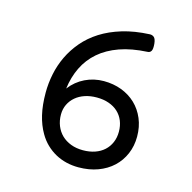

<svg xmlns="http://www.w3.org/2000/svg" viewBox="-92 -682 784 785"><g transform="rotate(15 300.0 -289.5)"><path d="M181.6 -179.7Q181.6 -153.8 190.4 -132.1Q199.2 -110.4 215.3 -94.7Q231.4 -79.1 254.4 -70.3Q277.3 -61.5 305.7 -61.5Q333.5 -61.5 356.2 -69.3Q378.9 -77.1 395 -91.8Q411.1 -106.4 419.9 -127Q428.7 -147.5 428.7 -172.4Q428.7 -197.8 420.2 -218.5Q411.6 -239.3 395.8 -253.9Q379.9 -268.6 357.2 -276.6Q334.5 -284.7 305.7 -284.7Q278.3 -284.7 255.6 -277.1Q232.9 -269.5 216.6 -255.6Q200.2 -241.7 190.9 -222.4Q181.6 -203.1 181.6 -179.7ZM458 -518.6Q390.6 -515.1 340.6 -497.3Q290.5 -479.5 255.9 -449.5Q221.2 -419.4 201.2 -378.4Q181.2 -337.4 174.8 -287.6Q200.7 -321.3 237.5 -339.1Q274.4 -356.9 316.4 -356.9Q356.9 -356.9 391.6 -343.8Q426.3 -330.6 451.7 -306.4Q477.1 -282.2 491.5 -248Q505.9 -213.9 505.9 -172.4Q505.9 -132.8 491.5 -99.1Q477.1 -65.4 450.9 -41Q424.8 -16.6 387.9 -2.9Q351.1 10.7 305.7 10.7Q279.8 10.7 255.1 4.9Q230.5 -1 208.5 -12.9Q186.5 -24.9 168 -42.7Q149.4 -60.5 135.7 -84.5Q117.2 -116.2 107.7 -156.5Q98.1 -196.8 98.1 -250Q98.1 -289.1 106.2 -328.9Q114.3 -368.7 131.8 -405.5Q149.4 -442.4 177 -474.9Q204.6 -507.3 243.4 -532Q282.2 -556.6 333 -572Q383.8 -587.4 447.8 -590.3Q458.5 -590.8 466.1 -584.2Q473.6 -577.6 475.6 -557.6Q477.5 -535.6 472.7 -527.3Q467.8 -519 458 -518.6Z"/></g></svg>

Font: Courier Prime
Style: Regular
Weight: 400
Designer: Alan Dague-Greene
Foundry: Quote-Unquote Apps
Version: Version 1.203